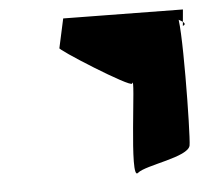

<svg xmlns="http://www.w3.org/2000/svg" viewBox="-40 -667 550 515"><g transform="rotate(-5 235.5 -410.0)"><path d="M131 -548C119 -548 315 -424 317 -436C330 -467 285 -171 312 -196C334 -215 450 -226 456 -257C461 -284 466 -608 452 -608C412 -608 492 -588 466 -578L470 -622L148 -626Z"/></g></svg>

Font: Recovery
Style: Obl
Weight: 400
Version: Version 0.27